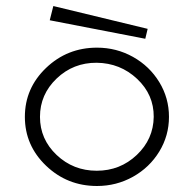

<svg xmlns="http://www.w3.org/2000/svg" viewBox="-20 -600 640 633"><path d="M459 -472.2 144 -533.2 155.8 -580.1 466.8 -504.9ZM299.8 13.2Q201.7 13.2 131.8 -53.7Q62 -120.6 62 -214.8Q62 -309.1 131.8 -376Q201.7 -442.9 299.8 -442.9Q363.8 -442.9 418.5 -412.4Q473.1 -381.8 505.1 -329.3Q537.1 -276.9 537.1 -214.8Q537.1 -152.8 505.1 -100.3Q473.1 -47.9 418.5 -17.3Q363.8 13.2 299.8 13.2ZM486.8 -214.8Q487.3 -288.1 431.9 -340.1Q376.5 -392.1 298.8 -393.1Q221.7 -393.6 166.7 -341.1Q111.8 -288.6 111.8 -214.8Q111.8 -141.1 166.7 -89.1Q221.7 -37.1 298.8 -37.1Q376 -37.1 430.9 -89.1Q485.8 -141.1 486.8 -214.8Z"/></svg>

Font: Compagnon Roman
Style: Regular
Weight: 400
Designer: Juliette Duhe, Lea Pradine
Foundry: Velvetyne Type Foundry
Version: Version 1.000;PS 001.000;hotconv 1.0.88;makeotf.lib2.5.64775